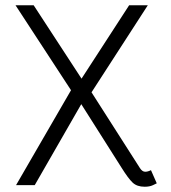

<svg xmlns="http://www.w3.org/2000/svg" viewBox="-20 -704 650 730"><path d="M443 -65 289 -308 112 0H41L250 -361L39 -684H108L290 -405L471 -684H542L328 -353L512 -65Q521 -51 532 -51Q542 -51 554 -57L576 -7Q574 -6 561.5 0Q549 6 530 6Q501 6 484.5 -9.5Q468 -25 443 -65Z"/></svg>

Font: Bellota Text
Style: Regular
Weight: 400
Designer: Kemie Guaida
Foundry: Kemie Guaida
Version: Version 4.001